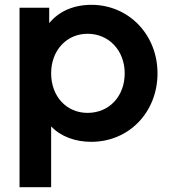

<svg xmlns="http://www.w3.org/2000/svg" viewBox="-20 -576 712 796"><path d="M61 200H192V-52C232 -10 292 12 358 12C516 12 633 -112 633 -272C633 -432 514 -556 359 -556C284 -556 223 -528 184 -480V-544H61ZM192 -272C192 -367 256 -436 343 -436C432 -436 497 -366 497 -272C497 -177 433 -108 343 -108C256 -108 192 -176 192 -272Z"/></svg>

Font: Mluvka
Style: Bold
Weight: 700
Designer: Modified by Jiří Krblich, Original typeface by Gumpita Rahayu
Foundry: Gumpita Rahayu & Jiří Krblich
Version: Version 2.000;Glyphs 3.1.1 (3134)